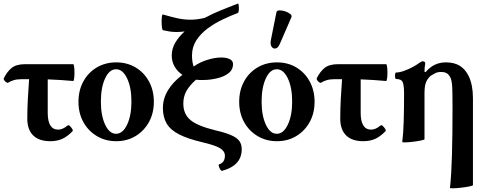

<svg xmlns="http://www.w3.org/2000/svg" viewBox="-25 -770 2671 1062"><path d="M253 11Q191 11 158.5 -21Q126 -53 126 -114Q126 -168 129 -223Q132 -278 136 -332H94Q68 -332 49.5 -326Q31 -320 21 -313Q17 -310 10 -314.5Q3 -319 -1.5 -326Q-6 -333 -4 -337Q13 -372 38.5 -393.5Q64 -415 114 -415H380Q383 -415 385 -401Q387 -387 387 -368.5Q387 -350 385 -336Q383 -322 380 -322Q344 -325 309 -327.5Q274 -330 239 -331V-146Q239 -53 297 -53Q322 -53 349 -76Q354 -80 361.5 -73Q369 -66 374.5 -57Q380 -48 376 -44Q348 -15 319.5 -2Q291 11 253 11Z M618 11Q558 11 510.5 -17.5Q463 -46 436 -95Q409 -144 409 -207Q409 -270 436 -319.5Q463 -369 510.5 -397Q558 -425 618 -425Q678 -425 725 -397Q772 -369 799 -319.5Q826 -270 826 -207Q826 -144 799 -95Q772 -46 725 -17.5Q678 11 618 11ZM617 -30Q654 -30 678 -80.5Q702 -131 702 -208Q702 -286 678 -336.5Q654 -387 617 -387Q580 -387 556.5 -336.5Q533 -286 533 -208Q533 -131 556.5 -80.5Q580 -30 617 -30Z M1203 175Q1199 176 1193.5 167.5Q1188 159 1185.5 149.5Q1183 140 1187 139Q1219 129 1219 91Q1219 66 1191.5 49.5Q1164 33 1095 17Q1014 -2 966 -26.5Q918 -51 897 -86.5Q876 -122 876 -173Q876 -224 904 -270.5Q932 -317 984 -356Q957 -374 941 -401.5Q925 -429 925 -463Q925 -501 944.5 -534Q964 -567 996 -596Q973 -593 951 -593Q931 -593 912 -596Q893 -599 876 -603Q873 -604 871 -617.5Q869 -631 869 -648.5Q869 -666 870.5 -678.5Q872 -691 876 -690Q920 -677 956 -669Q992 -661 1029 -661Q1047 -661 1066.5 -663.5Q1086 -666 1107 -671Q1152 -695 1200 -714.5Q1248 -734 1290 -750Q1294 -752 1295.5 -739.5Q1297 -727 1296 -713.5Q1295 -700 1290 -698Q1250 -683 1206 -662Q1162 -641 1123.5 -612.5Q1085 -584 1061 -547Q1037 -510 1037 -463Q1037 -444 1039.5 -428.5Q1042 -413 1046 -402Q1080 -426 1122 -439Q1164 -452 1199 -452Q1227 -452 1245.5 -443Q1264 -434 1264 -415Q1264 -385 1241 -366.5Q1218 -348 1184 -339Q1150 -330 1116 -328Q1082 -326 1059 -329Q1022 -296 1005.5 -265.5Q989 -235 989 -197Q989 -139 1028.5 -106Q1068 -73 1167 -49Q1223 -36 1254.5 -22Q1286 -8 1299 10Q1312 28 1312 56Q1312 146 1203 175Z M1507 11Q1447 11 1399.5 -17.5Q1352 -46 1325 -95Q1298 -144 1298 -207Q1298 -270 1325 -319.5Q1352 -369 1399.5 -397Q1447 -425 1507 -425Q1567 -425 1614 -397Q1661 -369 1688 -319.5Q1715 -270 1715 -207Q1715 -144 1688 -95Q1661 -46 1614 -17.5Q1567 11 1507 11ZM1506 -30Q1543 -30 1567 -80.5Q1591 -131 1591 -208Q1591 -286 1567 -336.5Q1543 -387 1506 -387Q1469 -387 1445.5 -336.5Q1422 -286 1422 -208Q1422 -131 1445.5 -80.5Q1469 -30 1506 -30ZM1524 -530Q1514 -505 1500 -502Q1486 -499 1477.5 -511.5Q1469 -524 1473 -547L1504 -702Q1506 -712 1520.5 -712.5Q1535 -713 1552 -707.5Q1569 -702 1580 -693Q1591 -684 1587 -675Z M1984 11Q1922 11 1889.5 -21Q1857 -53 1857 -114Q1857 -168 1860 -223Q1863 -278 1867 -332H1825Q1799 -332 1780.5 -326Q1762 -320 1752 -313Q1748 -310 1741 -314.5Q1734 -319 1729.5 -326Q1725 -333 1727 -337Q1744 -372 1769.5 -393.5Q1795 -415 1845 -415H2111Q2114 -415 2116 -401Q2118 -387 2118 -368.5Q2118 -350 2116 -336Q2114 -322 2111 -322Q2075 -325 2040 -327.5Q2005 -330 1970 -331V-146Q1970 -53 2028 -53Q2053 -53 2080 -76Q2085 -80 2092.5 -73Q2100 -66 2105.5 -57Q2111 -48 2107 -44Q2079 -15 2050.5 -2Q2022 11 1984 11Z M2464 269Q2472 195 2475 84.5Q2478 -26 2478 -173Q2478 -249 2476.5 -286Q2475 -323 2466 -342Q2456 -360 2444 -366Q2432 -372 2416 -372Q2396 -372 2383 -365.5Q2370 -359 2359 -352Q2342 -339 2332.5 -317.5Q2323 -296 2323 -255V0Q2323 3 2304 7Q2285 11 2260.5 14Q2236 17 2217.5 17.5Q2199 18 2200 15Q2206 -30 2208 -100.5Q2210 -171 2210 -252Q2210 -298 2202.5 -315.5Q2195 -333 2166 -333Q2162 -333 2160.5 -342Q2159 -351 2160.5 -360Q2162 -369 2166 -369Q2185 -369 2210 -378Q2235 -387 2258 -399.5Q2281 -412 2294 -422Q2306 -431 2314 -431Q2327 -431 2327 -418Q2323 -399 2323 -373L2329 -371Q2374 -425 2441 -425Q2488 -425 2518.5 -406Q2549 -387 2568 -348Q2591 -299 2591 -227V254Q2591 257 2571.5 261Q2552 265 2527 268Q2502 271 2483 271.5Q2464 272 2464 269Z"/></svg>

Font: Junicode
Style: Bold
Weight: 700
Designer: Peter S. Baker
Version: Version 2.100; ttfautohint (v1.8.4)